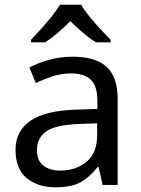

<svg xmlns="http://www.w3.org/2000/svg" viewBox="-20 -786 601 816"><path d="M288 -545Q386 -545 433 -502Q480 -459 480 -365V0H416L399 -76H395Q360 -32 321.5 -11Q283 10 215 10Q142 10 94 -28.5Q46 -67 46 -149Q46 -229 109 -272.5Q172 -316 303 -320L394 -323V-355Q394 -422 365 -448Q336 -474 283 -474Q241 -474 203 -461.5Q165 -449 132 -433L105 -499Q140 -518 188 -531.5Q236 -545 288 -545ZM314 -259Q214 -255 175.5 -227Q137 -199 137 -148Q137 -103 164.5 -82Q192 -61 235 -61Q303 -61 348 -98.5Q393 -136 393 -214V-262ZM325 -766Q337 -744 359.5 -716.5Q382 -689 406.5 -662.5Q431 -636 450 -617V-606H388Q362 -622 334 -645.5Q306 -669 279 -696Q252 -669 225 -646Q198 -623 172 -606H112V-617Q131 -637 154.5 -663Q178 -689 200 -716.5Q222 -744 235 -766Z"/></svg>

Font: Noto Sans Wancho
Style: Regular
Weight: 400
Designer: Monotype Design Team
Foundry: Monotype Imaging Inc.
Version: Version 2.001; ttfautohint (v1.8.4.7-5d5b)